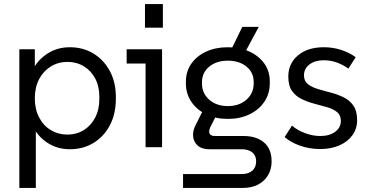

<svg xmlns="http://www.w3.org/2000/svg" viewBox="-20 -723 1814 943"><path d="M75 200V-481H151V-354L136 -371Q162 -426 211 -458.5Q260 -491 323 -491Q388 -491 439 -460Q490 -429 519.5 -374Q549 -319 549 -247V-238Q549 -164 520 -108.5Q491 -53 440 -21.5Q389 10 323 10Q262 10 214 -21Q166 -52 140 -105L156 -123V200ZM311 -62Q356 -62 391.5 -84Q427 -106 447.5 -145.5Q468 -185 468 -238V-247Q468 -299 447.5 -337.5Q427 -376 391.5 -397.5Q356 -419 311 -419Q266 -419 229.5 -396.5Q193 -374 172 -334Q151 -294 151 -240Q151 -187 172 -146.5Q193 -106 229.5 -84Q266 -62 311 -62Z M695 0V-447L731 -411H602V-481H776V0ZM692 -587V-703H780V-587Z M879 200V132H1166Q1200 132 1219 115.5Q1238 99 1238 69Q1238 41 1219 25.5Q1200 10 1166 10H1008Q971 10 951 -8Q931 -26 928.5 -53Q926 -80 940 -107L985 -197L1054 -179L1013 -99Q1009 -90 1007.5 -79.5Q1006 -69 1013 -62Q1020 -55 1036 -55H1177Q1239 -55 1276.5 -23.5Q1314 8 1314 70Q1314 108 1296.5 137.5Q1279 167 1247.5 183.5Q1216 200 1173 200ZM1096 -439 1170 -591H1251L1169 -439ZM1099 -139Q1039 -139 992.5 -161.5Q946 -184 919.5 -223.5Q893 -263 893 -313V-322Q893 -372 919.5 -410Q946 -448 992.5 -469.5Q1039 -491 1099 -491Q1159 -491 1205.5 -469.5Q1252 -448 1278.5 -410.5Q1305 -373 1305 -324V-313Q1305 -263 1278.5 -223.5Q1252 -184 1205.5 -161.5Q1159 -139 1099 -139ZM1099 -202Q1155 -202 1190.5 -233.5Q1226 -265 1226 -313V-321Q1226 -367 1190.5 -396Q1155 -425 1099 -425Q1043 -425 1007.5 -395.5Q972 -366 972 -319V-313Q972 -265 1007.5 -233.5Q1043 -202 1099 -202Z M1553 9Q1500 9 1453.5 -7.5Q1407 -24 1378 -50L1414 -106Q1441 -83 1478.5 -69Q1516 -55 1553 -55Q1598 -55 1626 -75.5Q1654 -96 1654 -129Q1654 -158 1635 -173Q1616 -188 1586.5 -196.5Q1557 -205 1524.5 -213.5Q1492 -222 1462.5 -236Q1433 -250 1414.5 -276Q1396 -302 1396 -347Q1396 -411 1443.5 -451Q1491 -491 1571 -491Q1616 -491 1656.5 -477.5Q1697 -464 1727 -442L1691 -386Q1665 -405 1634.5 -416Q1604 -427 1570 -427Q1527 -427 1500 -406.5Q1473 -386 1473 -353Q1473 -325 1492 -310Q1511 -295 1540.5 -286Q1570 -277 1603.5 -268.5Q1637 -260 1667 -245.5Q1697 -231 1715.5 -204.5Q1734 -178 1734 -133Q1734 -91 1711 -59Q1688 -27 1647 -9Q1606 9 1553 9Z"/></svg>

Font: SUSE Thin
Style: Regular
Weight: 400
Version: Version 1.000